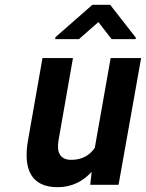

<svg xmlns="http://www.w3.org/2000/svg" viewBox="-20 -770 608 800"><path d="M277 -104C231 -104 215 -134 224 -186L284 -528H157L97 -187C75 -64 111 10 220 10C281 10 327 -16 362 -54L356 0H474L568 -528H441L375 -154C354 -123 322 -104 277 -104ZM546 -613 439 -750H365L211 -615L210 -607H309L390 -678L445 -607H545Z"/></svg>

Font: Asimov
Style: NarIt
Weight: 500
Designer: Google
Version: Version 2.000980; 2014